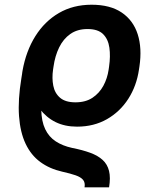

<svg xmlns="http://www.w3.org/2000/svg" viewBox="-20 -573 695 825"><path d="M448.7 231.9H343.3Q346.7 211.4 336.9 199.7Q327.1 188 304.7 180.2Q282.2 172.4 247.1 164.6Q192.9 152.3 153.1 123Q113.3 93.8 90.1 44.9Q66.9 -3.9 61.8 -73.7Q56.6 -143.6 71.8 -236.3L77.1 -269.5L177.7 -257.3L172.4 -224.6Q156.2 -152.8 157.2 -102.3Q158.2 -51.8 174.1 -18.3Q189.9 15.1 219.5 34.4Q249 53.7 289.6 62.5Q334.5 71.3 367.7 83.5Q400.9 95.7 421.1 114.3Q441.4 132.8 448.5 161.4Q455.6 189.9 448.7 231.9ZM311 -28.8Q258.8 -28.8 219 -48.3Q179.2 -67.9 150.9 -105.2Q122.6 -142.6 104.5 -195.3Q99.6 -210.4 91.8 -221.2Q84 -231.9 78.9 -240.7Q73.7 -249.5 75.2 -258.8L76.7 -268.6Q91.8 -353.5 131.8 -417.5Q171.9 -481.4 233.2 -517.1Q294.4 -552.7 373.5 -552.7Q453.6 -552.7 503.2 -519Q552.7 -485.4 571.8 -425.5Q590.8 -365.7 579.1 -287.1L577.1 -273.9Q566.9 -204.1 531.5 -148.7Q496.1 -93.3 439.7 -61Q383.3 -28.8 311 -28.8ZM304.2 -133.3Q347.7 -133.3 377.2 -152.8Q406.7 -172.4 424.1 -204.3Q441.4 -236.3 446.8 -273.9L448.7 -287.1Q455.1 -331.5 450 -368.2Q444.8 -404.8 422.9 -426.5Q400.9 -448.2 356 -448.2Q312.5 -448.2 282.2 -427Q252 -405.8 234.1 -369.1Q216.3 -332.5 210 -287.1L208 -273.9Q202.6 -236.8 209 -204.6Q215.3 -172.4 238.3 -152.8Q261.2 -133.3 304.2 -133.3Z"/></svg>

Font: Inter 16pt SemiBold
Style: Italic
Weight: 600
Italic angle: -9.3988°
Version: Version 4.001;git-66647c0bb